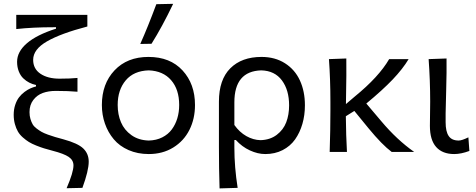

<svg xmlns="http://www.w3.org/2000/svg" viewBox="-20 -812 2546 1026"><path d="M420.4 191.9 335.9 193.8Q372.6 108.9 372.6 71.8Q372.6 43.9 347.4 26.6Q322.3 9.3 259.8 -6.8Q233.4 -13.7 215.3 -19.3Q197.3 -24.9 173.8 -34.2Q150.4 -43.5 134.5 -53.2Q118.7 -63 102.1 -77.6Q85.4 -92.3 75.7 -109.1Q65.9 -126 59.6 -148.9Q53.2 -171.9 53.2 -198.7Q53.2 -227.5 61.3 -251.7Q69.3 -275.9 81.8 -292Q94.2 -308.1 110.8 -320.6Q127.4 -333 142.3 -339.6Q157.2 -346.2 172.4 -350.1V-357.9Q153.3 -361.8 136.5 -370.4Q119.6 -378.9 104.5 -393.3Q89.4 -407.7 80.3 -430.7Q71.3 -453.6 71.3 -481.9Q71.3 -535.6 123.8 -580.8Q176.3 -626 279.3 -658.7V-666.5H267.6Q155.3 -666.5 66.9 -656.7V-732.4H446.8V-670.4Q304.7 -633.3 231 -590.8Q157.2 -548.3 157.2 -492.2Q157.2 -444.3 196 -418Q234.9 -391.6 298.3 -391.6Q356.4 -391.6 394 -395.5V-321.8Q345.7 -326.2 278.3 -326.2Q239.3 -326.2 208.7 -315.2Q178.2 -304.2 158 -277.8Q137.7 -251.5 137.7 -212.9Q137.7 -192.9 142.6 -176.5Q147.5 -160.2 154.3 -148.2Q161.1 -136.2 175.3 -125.5Q189.5 -114.7 201.7 -107.7Q213.9 -100.6 236.3 -92.5Q258.8 -84.5 274.7 -79.8Q290.5 -75.2 319.3 -67.4Q396.5 -46.4 425.3 -18.3Q454.1 9.8 454.1 51.8Q454.1 99.6 420.4 191.9Z M789.6 -578.1 729.5 -577.1Q770 -667.5 815.4 -789.6L905.3 -791.5Q846.2 -668 789.6 -578.1ZM774.9 11.2Q715.3 11.2 667 -10Q618.7 -31.2 587.9 -67.9Q557.1 -104.5 540.8 -151.4Q524.4 -198.2 524.4 -251Q524.4 -364.3 592 -436Q659.7 -507.8 773.4 -507.8Q889.2 -507.8 955.6 -435.5Q1022 -363.3 1022 -251Q1022 -177.2 992.2 -117.9Q962.4 -58.6 905.8 -23.7Q849.1 11.2 774.9 11.2ZM774.9 -61Q815.4 -62 846.9 -77.9Q878.4 -93.8 897.9 -120.1Q917.5 -146.5 927.5 -179.7Q937.5 -212.9 937.5 -251Q937.5 -334 894.5 -383.5Q851.6 -433.1 774.9 -436Q694.8 -433.6 651.9 -382.6Q608.9 -331.5 608.9 -251Q608.9 -200.2 626.5 -158.7Q644 -117.2 682.4 -89.8Q720.7 -62.5 774.9 -61Z M1250 191.9 1153.3 194.8Q1149.9 91.8 1149.9 -26.9V-269Q1149.9 -386.2 1210.7 -447Q1271.5 -507.8 1377.4 -507.8Q1449.7 -507.8 1502.9 -473.9Q1556.2 -439.9 1582.8 -381.8Q1609.4 -323.7 1609.4 -249.5Q1609.4 -196.3 1595.9 -149.9Q1582.5 -103.5 1556.9 -67.1Q1531.2 -30.8 1490.2 -9.8Q1449.2 11.2 1397.5 11.2Q1357.4 11.2 1315.2 -8.3Q1272.9 -27.8 1240.2 -64H1232.4V-23.4Q1232.4 81.1 1250 191.9ZM1372.1 -63Q1423.3 -64.5 1458.7 -91.3Q1494.1 -118.2 1509.5 -158.4Q1524.9 -198.7 1524.9 -249Q1524.9 -330.6 1486.6 -382.3Q1448.2 -434.1 1376 -436Q1232.4 -431.6 1232.4 -265.1V-144Q1259.8 -105.5 1296.4 -84.7Q1333 -64 1372.1 -63Z M1937.5 -258.8 2018.1 -163.6Q2101.1 -64.9 2193.4 0H2073.2Q2022 -38.1 1949.7 -126L1873.5 -219.2L1828.1 -190.9Q1829.1 -85.9 1834 0H1741.7Q1745.6 -118.2 1745.6 -219.2V-269Q1745.6 -388.2 1737.8 -496.1L1830.6 -499.5Q1831.1 -439.5 1830.8 -408.2Q1830.6 -377 1829.6 -326.4Q1828.6 -275.9 1828.6 -255.9L1875.5 -295.9Q2004.4 -400.9 2059.6 -496.1H2163.6Q2132.3 -443.8 2078.4 -387.2Q2024.4 -330.6 1937.5 -258.8Z M2407.2 11.2Q2344.2 11.2 2310.8 -26.4Q2277.3 -64 2277.3 -139.6Q2277.3 -168 2278.1 -208.5Q2278.8 -249 2278.8 -269Q2278.8 -381.3 2270.5 -496.1L2366.2 -499.5Q2367.2 -430.7 2364.3 -329.6Q2361.3 -228.5 2361.3 -206.5V-158.7Q2361.3 -109.4 2377.7 -85.2Q2394 -61 2431.2 -61Q2447.8 -61 2482.9 -78.1L2488.3 -5.4Q2443.8 11.2 2407.2 11.2Z"/></svg>

Font: Commissioner Flair
Style: Regular
Weight: 400
Designer: Kostas Bartsokas
Foundry: Kostas Bartsokas
Version: Version 1.000